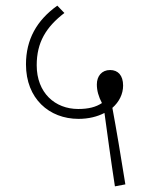

<svg xmlns="http://www.w3.org/2000/svg" viewBox="-20 -652 520 680"><path d="M387 8 424 1C408 -99 392 -195 378 -270C402 -291 416 -319 416 -349C416 -385 398 -404 370 -404C340 -404 323 -382 323 -353C323 -331 329 -310 341 -287C320 -273 294 -266 257 -266C175 -266 110 -323 110 -421C110 -502 143 -556 208 -606L183 -632C110 -580 72 -512 72 -424C72 -303 154 -231 258 -231C294 -231 325 -239 350 -252C360 -179 372 -89 387 8Z"/></svg>

Font: Noto Sans Devanagari SemiCondensed ExtraLight
Style: Regular
Weight: 200
Width: 4
Designer: Jelle Bosma - Monotype Design Team
Foundry: Monotype Imaging Inc.
Version: Version 2.004